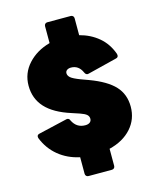

<svg xmlns="http://www.w3.org/2000/svg" viewBox="-128 -900 885 1066"><g transform="rotate(-15 314.5 -367.0)"><path d="M247 75Q239 75 234 70Q229 65 229 57V-38Q159 -53 108 -95Q57 -137 32 -201Q31 -203 31 -208Q31 -220 45 -223L208 -261L213 -262Q226 -262 230 -249Q253 -202 303 -202Q320 -202 329.5 -209.5Q339 -217 339 -230Q339 -244 328.5 -253.5Q318 -263 292 -272L247 -287Q149 -318 102 -369.5Q55 -421 55 -495Q55 -567 103.5 -620Q152 -673 229 -694V-791Q229 -799 234 -804Q239 -809 247 -809H381Q389 -809 394 -804Q399 -799 399 -791V-694Q461 -678 507 -639.5Q553 -601 575 -539Q576 -536 576 -531Q576 -519 563 -516L395 -474Q393 -473 389 -473Q378 -473 372 -487Q352 -532 308 -532Q294 -532 285 -525.5Q276 -519 276 -508Q276 -494 289 -482.5Q302 -471 344 -455L388 -439Q485 -403 529 -355.5Q573 -308 573 -237Q573 -165 526.5 -113Q480 -61 399 -41V57Q399 65 394 70Q389 75 381 75Z"/></g></svg>

Font: LINE Seed Sans TH App Heavy
Style: Regular
Weight: 900
Designer: Dalton Maag Ltd | Thai characters by Cadson Demak Co.,Ltd.
Foundry: Dalton Maag Ltd
Version: Version 1.003